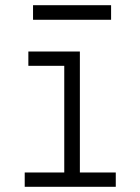

<svg xmlns="http://www.w3.org/2000/svg" viewBox="-20 -718 540 738"><path d="M75 0V-55H227V-465H89V-520H287V-55H425V0ZM407 -642H107V-698H407Z"/></svg>

Font: Iosevka Custom Light
Style: Regular
Weight: 300
Monospace: yes
Designer: Belleve Invis
Foundry: Belleve Invis
Version: Version 27.3.5